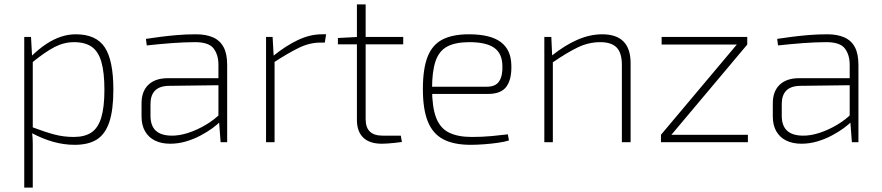

<svg xmlns="http://www.w3.org/2000/svg" viewBox="-20 -651 4037 879"><path d="M327 -494Q420 -494 459.5 -434.5Q499 -375 499 -240Q499 -148 480.5 -92.5Q462 -37 423.5 -12.5Q385 12 322 12Q273 12 224.5 -1.5Q176 -15 125 -42L127 -69Q185 -47 228 -35.5Q271 -24 317 -24Q368 -24 398.5 -44.5Q429 -65 443.5 -112.5Q458 -160 458 -240Q458 -320 444 -368Q430 -416 399.5 -437Q369 -458 319 -458Q273 -458 229.5 -435.5Q186 -413 126 -364V-396Q159 -428 192.5 -450Q226 -472 259.5 -483Q293 -494 327 -494ZM122 -482 127 -391 130 -385V-56L127 -44Q130 -17 130 5Q130 27 130 53V208H91V-482Z M878 -494Q923 -494 955 -480Q987 -466 1003.5 -435.5Q1020 -405 1020 -354V0H990L982 -106L980 -113V-354Q980 -400 958 -429Q936 -458 873 -458Q823 -458 764.5 -453.5Q706 -449 652 -443L648 -473Q680 -478 715.5 -482.5Q751 -487 791.5 -490.5Q832 -494 878 -494ZM995 -293 994 -261 752 -258Q710 -257 689.5 -236Q669 -215 669 -175V-121Q669 -76 692.5 -53.5Q716 -31 763 -30Q799 -29 841 -42.5Q883 -56 923 -80Q963 -104 991 -133V-98Q977 -82 953 -64.5Q929 -47 898 -30.5Q867 -14 831.5 -3.5Q796 7 759 7Q719 7 689.5 -7.5Q660 -22 644 -50Q628 -78 628 -118V-178Q628 -233 659.5 -263Q691 -293 748 -293Z M1228 -482 1233 -393 1237 -377V0H1198V-482ZM1473 -494 1467 -456H1447Q1397 -456 1348 -432Q1299 -408 1233 -365L1231 -395Q1289 -442 1344.5 -468Q1400 -494 1453 -494Z M1654 -631V-106Q1654 -67 1673.5 -48.5Q1693 -30 1731 -30H1815L1820 -1Q1806 1 1788 3Q1770 5 1754 6Q1738 7 1728 7Q1672 7 1643 -21Q1614 -49 1614 -102V-631ZM1826 -482V-448H1527V-477L1621 -482Z M2127 -494Q2225 -494 2272.5 -458.5Q2320 -423 2321 -352Q2323 -288 2298.5 -254.5Q2274 -221 2215 -221H1935V-254H2209Q2250 -254 2266 -280Q2282 -306 2280 -350Q2279 -407 2242 -432.5Q2205 -458 2129 -458Q2065 -458 2027.5 -438Q1990 -418 1974 -371Q1958 -324 1958 -245Q1958 -161 1976.5 -112.5Q1995 -64 2035.5 -44Q2076 -24 2140 -24Q2187 -24 2230.5 -28Q2274 -32 2305 -36L2310 -8Q2292 -2 2261 2.5Q2230 7 2196 9.5Q2162 12 2135 12Q2057 12 2009 -13.5Q1961 -39 1938.5 -95Q1916 -151 1916 -243Q1916 -336 1937.5 -391Q1959 -446 2005.5 -470Q2052 -494 2127 -494Z M2737 -494Q2867 -494 2867 -362V0H2827V-354Q2827 -409 2803 -433.5Q2779 -458 2728 -458Q2675 -458 2625 -434Q2575 -410 2507 -363L2506 -396Q2566 -444 2623.5 -469Q2681 -494 2737 -494ZM2504 -482 2508 -393 2511 -377V0H2472V-482Z M3354 -448 3401 -447 3053 -33 3006 -34ZM3404 -34V0H3006V-34ZM3401 -482V-447H3009V-482Z M3768 -494Q3813 -494 3845 -480Q3877 -466 3893.5 -435.5Q3910 -405 3910 -354V0H3880L3872 -106L3870 -113V-354Q3870 -400 3848 -429Q3826 -458 3763 -458Q3713 -458 3654.5 -453.5Q3596 -449 3542 -443L3538 -473Q3570 -478 3605.5 -482.5Q3641 -487 3681.5 -490.5Q3722 -494 3768 -494ZM3885 -293 3884 -261 3642 -258Q3600 -257 3579.5 -236Q3559 -215 3559 -175V-121Q3559 -76 3582.5 -53.5Q3606 -31 3653 -30Q3689 -29 3731 -42.5Q3773 -56 3813 -80Q3853 -104 3881 -133V-98Q3867 -82 3843 -64.5Q3819 -47 3788 -30.5Q3757 -14 3721.5 -3.5Q3686 7 3649 7Q3609 7 3579.5 -7.5Q3550 -22 3534 -50Q3518 -78 3518 -118V-178Q3518 -233 3549.5 -263Q3581 -293 3638 -293Z"/></svg>

Font: Exo 2 ExtraLight
Style: Regular
Weight: 250
Designer: Natanael Gama
Foundry: Natanael Gama
Version: Version 2.010